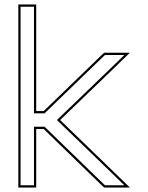

<svg xmlns="http://www.w3.org/2000/svg" viewBox="-20 -819 663 859"><path d="M175.3 -242 434 9 446 20H561L490 -49L249 -282L490 -514L561 -583H446L434 -572L175.4 -322H142V-759V-799H62V-759V-322V-242V-20V20H142V-20V-242ZM179.4 -252H132V10H72V-789H132V-312H179.4L440.9 -564.7L449.9 -573H536.4L483.1 -521.2L234.6 -282L483 -41.8L536.4 10H449.9L440.9 1.7Z"/></svg>

Font: Nordica Advanced
Style: RegularOL
Weight: 300
Version: Version 1.07